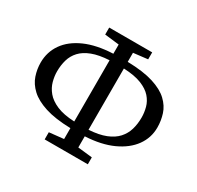

<svg xmlns="http://www.w3.org/2000/svg" viewBox="-166 -954 1196 1167"><g transform="rotate(30 432.5 -370.5)"><path d="M281.2 21.4V-28.8L382.4 -39.5V-116Q273.2 -118.9 203.6 -141.4Q133.9 -164 95.2 -200.1Q56.5 -236.2 41.5 -280.5Q26.5 -324.9 26.5 -371.1Q26.5 -445.6 67.4 -504Q108.2 -562.4 187.6 -597.8Q267.1 -633.2 382.4 -638.2V-702.8L281.1 -714.5V-763.4H582.7V-714.5L482.8 -702.8V-639.2Q594 -636.6 663.9 -614.5Q733.9 -592.4 771.9 -556.2Q810 -520.1 824.2 -475.4Q838.5 -430.7 838.5 -383Q838.5 -311.1 796.5 -252.9Q754.5 -194.8 675 -158.5Q595.5 -122.3 482.8 -116.6V-38.3L584 -27.2V21.4ZM382.4 -162.7V-592.4Q310.3 -588.3 263.1 -570.2Q215.8 -552.1 188.7 -522.9Q161.6 -493.7 150.6 -455.8Q139.6 -417.9 139.6 -374.2Q139.6 -341 149.1 -305.5Q158.5 -270 184.3 -238.7Q210.1 -207.5 257.9 -186.9Q305.7 -166.2 382.4 -162.7ZM482.8 -162.5Q553.8 -166.9 600.8 -185.7Q647.9 -204.6 675.2 -234.9Q702.5 -265.3 713.9 -304.3Q725.2 -343.2 725.2 -387.6Q725.2 -422.9 715.8 -457.8Q706.4 -492.6 680.9 -521.8Q655.3 -551 607.6 -570.1Q559.9 -589.2 482.8 -592.5Z"/></g></svg>

Font: Merriweather 7pt Light
Style: Regular
Weight: 300
Designer: Eben Sorkin
Foundry: Eben Sorkin
Version: Version 2.200;gftools[0.9.31]